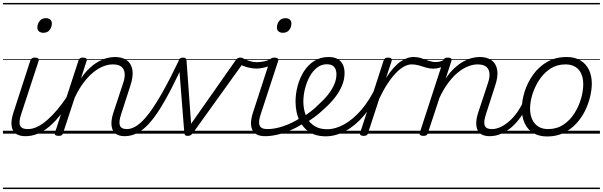

<svg xmlns="http://www.w3.org/2000/svg" viewBox="-20 -905 4082 1300"><path d="M153 17Q121 17 99.5 7Q78 -3 67.5 -23.5Q57 -44 57.5 -73Q58 -102 70 -140L185 -494Q190 -506 196.5 -510.5Q203 -515 216 -515Q232 -515 238.5 -509Q245 -503 241 -491L124 -134Q106 -81 115.5 -56Q125 -31 168 -31Q178 -31 182 -23.5Q186 -16 184.5 -7Q183 2 175 9.5Q167 17 153 17ZM273 -683Q256 -683 244.5 -692Q233 -701 233 -719Q233 -743 248 -762.5Q263 -782 291 -782Q308 -782 319.5 -773Q331 -764 331 -745Q331 -722 316.5 -702.5Q302 -683 273 -683ZM0 365H300V375H0ZM0 -20H300V0H0ZM0 -505H300V-500H0ZM0 -885H300V-875H0Z M154 17Q143 17 138.5 9.5Q134 2 135.5 -7Q137 -16 145.5 -23.5Q154 -31 169 -31Q200 -31 232.5 -46.5Q265 -62 299 -91.5Q333 -121 368 -162.5Q403 -204 438 -257Q445 -268 454 -266.5Q463 -265 467.5 -257Q472 -249 466 -239Q429 -178 391.5 -130Q354 -82 315.5 -49.5Q277 -17 236.5 0Q196 17 154 17ZM300 365V375ZM300 -20V0ZM300 -505V-500ZM300 -885V-875Z M825 17Q795 17 774.5 7Q754 -3 744 -23.5Q734 -44 734.5 -73Q735 -102 747 -140L813 -340Q827 -380 824 -409Q821 -438 801.5 -453.5Q782 -469 744 -469Q714 -469 681 -456.5Q648 -444 614 -417Q580 -390 547.5 -347.5Q515 -305 486 -244L407 -4Q404 6 397.5 10.5Q391 15 376 15Q364 15 356 10Q348 5 352 -6L511 -494Q515 -506 521.5 -510.5Q528 -515 541 -515Q558 -515 564 -509Q570 -503 566 -491L528 -374Q556 -415 586 -443Q616 -471 646.5 -488Q677 -505 705 -512Q733 -519 758 -519Q808 -519 838.5 -497Q869 -475 876.5 -431.5Q884 -388 862 -323L801 -134Q783 -81 791.5 -56Q800 -31 840 -31Q849 -31 853 -23.5Q857 -16 855.5 -7Q854 2 846.5 9.5Q839 17 825 17ZM300 365H971V375H300ZM300 -20H971V0H300ZM300 -505H971V-500H300ZM300 -885H971V-875H300Z M824 17Q814 17 809.5 9.5Q805 2 807 -7Q809 -16 817 -23.5Q825 -31 840 -31Q873 -31 910 -56.5Q947 -82 989 -137.5Q1031 -193 1081.5 -282.5Q1132 -372 1193 -500Q1198 -510 1208 -508.5Q1218 -507 1225 -500Q1232 -493 1227 -484Q1181 -385 1140.5 -305.5Q1100 -226 1061.5 -165.5Q1023 -105 985.5 -64.5Q948 -24 908 -3.5Q868 17 824 17ZM971 365H1089V375H971ZM971 -20H1089V0H971ZM971 -505H1089V-500H971ZM971 -885H1089V-875H971Z M1251 15Q1238 15 1233.5 10Q1229 5 1228 -5L1190 -487Q1189 -501 1197.5 -508Q1206 -515 1219 -515Q1231 -515 1236.5 -510.5Q1242 -506 1243 -494L1274 -67L1575 -496Q1584 -508 1590.5 -511.5Q1597 -515 1606 -515Q1623 -515 1631.5 -505Q1640 -495 1630 -483L1286 -4Q1279 5 1271.5 10Q1264 15 1251 15ZM1088 365H1597V375H1088ZM1088 -20H1597V0H1088ZM1088 -505H1597V-500H1088ZM1088 -885H1597V-875H1088Z M1718 -441Q1687 -441 1656.5 -449Q1626 -457 1606 -469Q1598 -473 1598 -481Q1598 -489 1602 -497Q1606 -505 1612.5 -509.5Q1619 -514 1624 -511Q1646 -499 1670 -491.5Q1694 -484 1720 -484Q1742 -484 1770.5 -490Q1799 -496 1817 -510Q1825 -516 1832 -509.5Q1839 -503 1841 -493Q1843 -483 1837 -478Q1821 -465 1800 -457Q1779 -449 1757.5 -445Q1736 -441 1718 -441ZM1597 365V375ZM1597 -20V0ZM1597 -505V-500ZM1597 -885V-875Z M1775 17Q1743 17 1721.5 7Q1700 -3 1689.5 -23.5Q1679 -44 1679.5 -73Q1680 -102 1692 -140L1807 -494Q1812 -506 1818.5 -510.5Q1825 -515 1838 -515Q1854 -515 1860.5 -509Q1867 -503 1863 -491L1746 -134Q1728 -81 1737.5 -56Q1747 -31 1790 -31Q1800 -31 1804 -23.5Q1808 -16 1806.5 -7Q1805 2 1797 9.5Q1789 17 1775 17ZM1895 -683Q1878 -683 1866.5 -692Q1855 -701 1855 -719Q1855 -743 1870 -762.5Q1885 -782 1913 -782Q1930 -782 1941.5 -773Q1953 -764 1953 -745Q1953 -722 1938.5 -702.5Q1924 -683 1895 -683ZM1597 365H1922V375H1597ZM1597 -20H1922V0H1597ZM1597 -505H1922V-500H1597ZM1597 -885H1922V-875H1597Z M1775 17Q1763 17 1759 9.5Q1755 2 1758 -7Q1761 -16 1770 -23.5Q1779 -31 1791 -31Q1841 -31 1900 -51Q1959 -71 2019 -110Q2026 -115 2033 -111.5Q2040 -108 2044 -100.5Q2048 -93 2047 -84.5Q2046 -76 2039 -72Q1991 -42 1944.5 -22Q1898 -2 1855 7.5Q1812 17 1775 17ZM1922 365V375ZM1922 -20V0ZM1922 -505V-500ZM1922 -885V-875Z M2016 -105Q2050 -124 2082 -148.5Q2114 -173 2140 -200Q2175 -231 2201 -264Q2227 -297 2242.5 -332Q2258 -367 2258 -402Q2258 -435 2242 -452.5Q2226 -470 2192 -470Q2182 -470 2177.5 -477Q2173 -484 2174.5 -494Q2176 -504 2183.5 -511.5Q2191 -519 2204 -519Q2243 -519 2267 -505Q2291 -491 2302 -466.5Q2313 -442 2313 -410Q2313 -367 2295.5 -325Q2278 -283 2246.5 -243Q2215 -203 2173 -166Q2143 -137 2108 -111.5Q2073 -86 2036 -65ZM1922 365H2366V375H1922ZM1922 -20H2366V0H1922ZM1922 -505H2366V-500H1922ZM1922 -885H2366V-875H1922Z M2186 18Q2143 18 2109.5 6Q2076 -6 2052 -28.5Q2028 -51 2012 -80.5Q1996 -110 1988.5 -145Q1981 -180 1981 -217Q1981 -269 1995 -322.5Q2009 -376 2037 -420.5Q2065 -465 2107 -492Q2149 -519 2205 -519Q2214 -519 2218 -511.5Q2222 -504 2219.5 -494Q2217 -484 2210.5 -477Q2204 -470 2194 -470Q2156 -470 2126.5 -447Q2097 -424 2076.5 -386Q2056 -348 2045 -304Q2034 -260 2034 -218Q2034 -181 2043 -147.5Q2052 -114 2071 -87.5Q2090 -61 2121 -45.5Q2152 -30 2195 -30Q2252 -30 2311.5 -63.5Q2371 -97 2426 -160.5Q2481 -224 2524 -315Q2528 -323 2536.5 -323Q2545 -323 2550.5 -316.5Q2556 -310 2550 -294Q2506 -195 2446.5 -125Q2387 -55 2320 -18.5Q2253 18 2186 18ZM2366 365V375ZM2366 -20V0ZM2366 -505V-500ZM2366 -885V-875Z M2441 15Q2429 15 2422 10Q2415 5 2419 -7L2577 -494Q2581 -506 2588 -510.5Q2595 -515 2607 -515Q2624 -515 2629.5 -508.5Q2635 -502 2631 -490L2594 -377Q2620 -418 2645 -445.5Q2670 -473 2693.5 -489Q2717 -505 2738 -512Q2759 -519 2778 -519Q2789 -519 2794 -511.5Q2799 -504 2797 -494Q2795 -484 2787.5 -476.5Q2780 -469 2767 -469Q2743 -469 2716 -454.5Q2689 -440 2660.5 -410.5Q2632 -381 2603.5 -337.5Q2575 -294 2548 -237L2472 -4Q2470 6 2462.5 10.5Q2455 15 2441 15ZM2366 365H2770V375H2366ZM2366 -20H2770V0H2366ZM2366 -505H2770V-500H2366ZM2366 -885H2770V-875H2366Z M2914 -440Q2889 -440 2864.5 -447.5Q2840 -455 2816.5 -462Q2793 -469 2768 -469Q2756 -469 2752 -476.5Q2748 -484 2749.5 -494Q2751 -504 2758.5 -511.5Q2766 -519 2779 -519Q2808 -519 2833.5 -510.5Q2859 -502 2883 -493.5Q2907 -485 2930 -485Q2947 -485 2961 -489Q2975 -493 2989 -501Q2997 -506 3002.5 -501Q3008 -496 3009 -487.5Q3010 -479 3003 -473Q2981 -454 2958 -447Q2935 -440 2914 -440ZM2770 365V375ZM2770 -20V0ZM2770 -505V-500ZM2770 -885V-875Z M3295 17Q3265 17 3244.5 7Q3224 -3 3214 -23.5Q3204 -44 3204.5 -73Q3205 -102 3217 -140L3283 -340Q3297 -380 3294 -409Q3291 -438 3271.5 -453.5Q3252 -469 3214 -469Q3184 -469 3151 -456.5Q3118 -444 3084 -417Q3050 -390 3017.5 -347.5Q2985 -305 2956 -244L2877 -4Q2874 6 2867.5 10.5Q2861 15 2846 15Q2834 15 2826 10Q2818 5 2822 -6L2981 -494Q2985 -506 2991.5 -510.5Q2998 -515 3011 -515Q3028 -515 3034 -509Q3040 -503 3036 -491L2998 -374Q3026 -415 3056 -443Q3086 -471 3116.5 -488Q3147 -505 3175 -512Q3203 -519 3228 -519Q3278 -519 3308.5 -497Q3339 -475 3346.5 -431.5Q3354 -388 3332 -323L3271 -134Q3253 -81 3261.5 -56Q3270 -31 3310 -31Q3319 -31 3323 -23.5Q3327 -16 3325.5 -7Q3324 2 3316.5 9.5Q3309 17 3295 17ZM2770 365H3441V375H2770ZM2770 -20H3441V0H2770ZM2770 -505H3441V-500H2770ZM2770 -885H3441V-875H2770Z M3295 17Q3284 17 3279.5 9.5Q3275 2 3276.5 -7Q3278 -16 3286.5 -23.5Q3295 -31 3310 -31Q3340 -31 3370.5 -45.5Q3401 -60 3429.5 -85.5Q3458 -111 3482 -145Q3506 -179 3523 -217Q3528 -228 3536.5 -228Q3545 -228 3552 -220.5Q3559 -213 3555 -203Q3536 -157 3508.5 -117Q3481 -77 3447.5 -47Q3414 -17 3375.5 0Q3337 17 3295 17ZM3441 365V375ZM3441 -20V0ZM3441 -505V-500ZM3441 -885V-875Z M3685 19Q3629 19 3590.5 -4.5Q3552 -28 3532.5 -70.5Q3513 -113 3513 -168Q3513 -223 3532 -284Q3551 -345 3589 -398.5Q3627 -452 3684 -485.5Q3741 -519 3817 -519Q3871 -519 3909 -496.5Q3947 -474 3967 -433.5Q3987 -393 3987 -339Q3987 -298 3975.5 -249.5Q3964 -201 3940.5 -153.5Q3917 -106 3880.5 -67Q3844 -28 3795.5 -4.5Q3747 19 3685 19ZM3691 -31Q3750 -31 3795 -61Q3840 -91 3869.5 -138Q3899 -185 3914 -237Q3929 -289 3929 -334Q3929 -376 3915.5 -406Q3902 -436 3875 -452.5Q3848 -469 3809 -469Q3751 -469 3706.5 -440Q3662 -411 3631.5 -364.5Q3601 -318 3585 -266.5Q3569 -215 3569 -170Q3569 -128 3583.5 -96.5Q3598 -65 3625 -48Q3652 -31 3691 -31ZM3441 365H4042V375H3441ZM3441 -20H4042V0H3441ZM3441 -505H4042V-500H3441ZM3441 -885H4042V-875H3441Z"/></svg>

Font: Playwrite DK Loopet Guides
Style: Regular
Weight: 400
Designer: Veronika Burian, José Scaglione
Foundry: TypeTogether
Version: Version 1.003